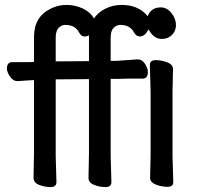

<svg xmlns="http://www.w3.org/2000/svg" viewBox="-20 -738 802 779"><path d="M536 -497Q537 -497 538 -497Q557 -497 568.5 -478.5Q580 -460 580 -446Q580 -419 558 -419H500L462 -418H429V-105L432 1Q432 21 408 21Q384 21 361.5 12Q339 3 339 -17L341 -116V-417L206 -416V-105L209 1Q209 21 185 21Q161 21 138.5 12Q116 3 116 -17L118 -116V-413H115L52 -409Q51 -409 50 -409Q33 -409 20.5 -427.5Q8 -446 8 -459Q8 -486 30 -486H104L118 -487V-589Q118 -670 186 -703Q215 -718 250 -718Q285 -718 316 -703.5Q347 -689 361 -663Q378 -688 408 -703Q438 -718 473 -718Q539 -718 575 -677Q577 -675 579 -672Q593 -708 632 -708Q658 -708 676 -684.5Q694 -661 694 -637Q694 -613 678 -596.5Q662 -580 636.5 -580Q611 -580 593 -603Q587 -611 582 -619Q580 -614 577 -609Q564 -590 548.5 -590Q533 -590 524 -606Q508 -637 468 -637Q453 -637 441 -625Q429 -613 429 -585V-491H451ZM341 -595Q334 -590 322 -590Q310 -590 301 -606Q285 -637 245 -637Q230 -637 218 -625Q206 -613 206 -585V-489L341 -490ZM589 -17 591 -105V-368L588 -475Q588 -494 612 -494Q636 -494 659 -485Q682 -476 682 -457L680 -368V-105L683 1Q683 20 659.5 20Q636 20 612.5 11Q589 2 589 -17Z"/></svg>

Font: LXGW ZhenKai
Style: Regular
Weight: 400
Designer: LXGW / Fontworks Inc.
Foundry: LXGW / Fontworks Inc.
Version: Version 0.800;June 8, 2025